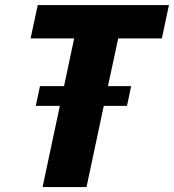

<svg xmlns="http://www.w3.org/2000/svg" viewBox="-20 -758 704 778"><path d="M125 -329 142 -409H239.5L280.5 -602.5H104L133 -737.5H664.5L636 -602.5H459L417.5 -409H511.5L494.5 -329H400.5L330.5 0H152.5L222.5 -329Z"/></svg>

Font: Epilogue ExtraBold
Style: Italic
Weight: 800
Italic angle: -12°
Designer: Tyler Finck
Foundry: Etcetera Type Co
Version: Version 2.111; ttfautohint (v1.8.3)